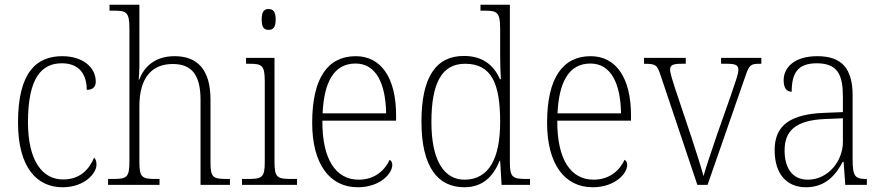

<svg xmlns="http://www.w3.org/2000/svg" viewBox="-20 -780 3722 810"><path d="M244 10C337 10 387 -49 387 -85C387 -100 384 -108 377 -115C357 -67 319 -23 247 -23C159 -22 98 -102 98 -264C98 -453 156 -513 241 -513C316 -513 346 -464 346 -401C370 -401 384 -412 384 -436C384 -496 329 -543 243 -543C135 -543 56 -477 56 -263C56 -70 138 10 244 10Z M436 0H653V-25H641C579 -25 568 -30 568 -98V-331C568 -452 620 -510 709 -510C793 -510 826 -459 826 -358V0H950V-25H939C877 -25 868 -31 868 -98V-360C868 -486 813 -543 717 -543C630 -543 587 -495 567 -444H565C566 -456 568 -478 568 -497V-760H442V-735H461C513 -735 526 -729 526 -660V-99C526 -30 515 -25 453 -25H436Z M1113 -654C1131 -654 1143 -663 1143 -698C1143 -732 1131 -742 1113 -742C1095 -742 1084 -732 1084 -698C1084 -663 1095 -654 1113 -654ZM1001 0H1233V-25H1212C1149 -25 1138 -30 1138 -99V-536H1018V-511H1030C1086 -511 1097 -505 1097 -435V-98C1097 -30 1086 -25 1023 -25H1001Z M1489 10C1585 10 1635 -49 1635 -84C1635 -96 1630 -102 1624 -106C1603 -61 1561 -22 1493 -22C1399 -22 1339 -104 1340 -271H1651V-294C1651 -451 1588 -543 1481 -543C1363 -543 1297 -451 1297 -262C1297 -88 1371 10 1489 10ZM1609 -302H1341C1347 -431 1387 -512 1480 -512C1567 -512 1607 -427 1609 -302Z M1939 10C2017 10 2061 -36 2088 -102H2090L2096 0H2216V-25H2203C2143 -25 2131 -31 2131 -95V-760H2007V-735H2022C2077 -735 2090 -730 2090 -658V-548C2090 -517 2091 -480 2093 -446H2089C2063 -506 2015 -544 1937 -544C1820 -544 1758 -456 1758 -267C1758 -77 1826 10 1939 10ZM1941 -22C1854 -21 1800 -102 1800 -265C1800 -430 1844 -511 1942 -511C2055 -511 2090 -426 2090 -265C2090 -112 2043 -23 1941 -22Z M2480 10C2576 10 2626 -49 2626 -84C2626 -96 2621 -102 2615 -106C2594 -61 2552 -22 2484 -22C2390 -22 2330 -104 2331 -271H2642V-294C2642 -451 2579 -543 2472 -543C2354 -543 2288 -451 2288 -262C2288 -88 2362 10 2480 10ZM2600 -302H2332C2338 -431 2378 -512 2471 -512C2558 -512 2598 -427 2600 -302Z M2767 -462 2922 0H2965L3124 -457C3141 -507 3146 -511 3188 -511H3192V-536H3022V-511H3046C3086 -511 3095 -504 3095 -485C3095 -467 3082 -433 3061 -371L3004 -209C2974 -122 2955 -63 2948 -37C2938 -74 2914 -150 2895 -207L2828 -407C2819 -435 2807 -471 2807 -486C2807 -504 2816 -511 2854 -511H2873V-536H2697V-511C2746 -511 2752 -507 2767 -462Z M3380 10C3466 10 3508 -46 3535 -97H3539L3546 0H3637V-25H3633C3586 -25 3577 -38 3577 -109V-377C3577 -489 3533 -543 3428 -543C3329 -543 3286 -493 3286 -442C3286 -409 3298 -393 3320 -393C3320 -470 3344 -513 3426 -513C3517 -513 3536 -460 3536 -371V-307L3460 -304C3315 -299 3248 -252 3248 -147C3248 -40 3304 10 3380 10ZM3388 -22C3319 -22 3290 -76 3290 -145C3290 -225 3332 -273 3463 -278L3536 -281V-181C3536 -101 3474 -22 3388 -22Z"/></svg>

Font: Noto Serif Ethiopic SemiCondensed ExtraLight
Style: Regular
Weight: 200
Width: 4
Designer: Monotype Design Team
Foundry: Monotype Imaging Inc.
Version: Version 2.102